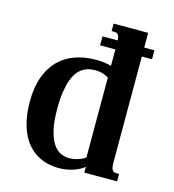

<svg xmlns="http://www.w3.org/2000/svg" viewBox="-108 -806 820 907"><g transform="rotate(15 301.5 -352.5)"><path d="M504.9 -715.8V-644H554.7V-600.1H504.9V-85Q504.9 -69.8 506.3 -60.5Q507.8 -51.3 511.2 -45.9Q514.6 -40.5 519.3 -38.6Q523.9 -36.6 530.8 -36.6H544.4V0H384.3V-28.3Q365.2 -11.7 332 -0.5Q298.8 10.7 260.3 10.7Q235.4 10.7 210 5.1Q184.6 -0.5 161.1 -13.2Q137.7 -25.9 117.2 -46.4Q96.7 -66.9 81.5 -96.9Q66.4 -127 57.6 -167.2Q48.8 -207.5 48.8 -259.3Q48.8 -328.6 67.6 -379.6Q86.4 -430.7 119.9 -463.9Q153.3 -497.1 199.5 -513.2Q245.6 -529.3 300.8 -529.3Q319.3 -529.3 338.1 -527.1Q356.9 -524.9 375.5 -520V-600.1H300.8V-644H375Q374 -665.5 367.4 -672.4Q360.8 -679.2 349.6 -679.2H335.9V-715.8ZM375.5 -462.4Q367.7 -467.8 351.1 -474.1Q334.5 -480.5 307.6 -480.5Q293.5 -480.5 278.6 -477.3Q263.7 -474.1 249.8 -465.3Q235.8 -456.5 223.6 -441.2Q211.4 -425.8 202.4 -401.1Q193.4 -376.5 188 -341.6Q182.6 -306.6 182.6 -259.3Q182.6 -194.3 192.9 -153.1Q203.1 -111.8 219.5 -88.4Q235.8 -64.9 256.3 -56.2Q276.9 -47.4 297.9 -47.4Q312.5 -47.4 325.9 -50.5Q339.4 -53.7 349.9 -57.9Q360.4 -62 367.2 -66.2Q374 -70.3 375.5 -72.3Z"/></g></svg>

Font: Arian AMU Serif
Style: Bold
Weight: 700
Designer: Ruben Hakobyan (Tarumian)
Foundry: Ruben Hakobyan (Tarumian)
Version: Version 1.002